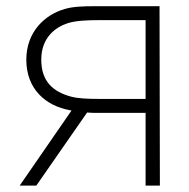

<svg xmlns="http://www.w3.org/2000/svg" viewBox="-20 -582 594 602"><path d="M481.3 0 480.2 -562.5H274C241.7 -562.5 209.4 -561.5 184.4 -554.2C120.8 -536.5 62.5 -482.3 62.5 -394.8C62.5 -302.1 124 -250 199 -236.5C200 -236.5 202.1 -235.4 204.2 -235.4L41.7 0H93.8L253.1 -229.2C263.5 -228.1 274 -228.1 284.4 -228.1H436.5V0ZM286.5 -271.9C258.3 -271.9 225 -272.9 202.1 -279.2C144.8 -294.8 109.4 -328.1 109.4 -394.8C109.4 -464.6 154.2 -496.9 192.7 -509.4C218.8 -517.7 258.3 -518.8 286.5 -518.8H436.5V-271.9Z"/></svg>

Font: Manrope3 Thin
Style: Regular
Weight: 100
Width: 4
Designer: Mikhail Sharanda
Foundry: Mikhail Sharanda
Version: Version 3.000;PS 003.000;hotconv 1.0.88;makeotf.lib2.5.64775